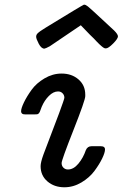

<svg xmlns="http://www.w3.org/2000/svg" viewBox="-20 -791 522 817"><path d="M69.8 -317.9Q69.8 -330.1 82 -355.5Q94.2 -380.9 114.5 -408.9Q134.8 -437 169.4 -457.5Q204.1 -478 242.2 -478Q285.2 -478 314 -453.1Q342.8 -428.2 342.8 -388.2V-381.8Q342.8 -364.7 292.5 -237.3Q242.2 -109.9 242.2 -97.2Q242.2 -85 250 -77.4Q257.8 -69.8 269 -69.8Q293 -69.8 313.5 -94.5Q334 -119.1 345.2 -151.9Q352.1 -168.9 370.1 -168.9H408.2Q427.2 -168.9 426.8 -154.8Q426.8 -141.6 414.8 -116.7Q402.8 -91.8 381.8 -63.5Q360.8 -35.2 326.4 -14.6Q292 5.9 253.9 5.9Q210.9 5.9 181.9 -19Q152.8 -43.9 152.8 -84Q152.8 -100.1 165 -133.8Q253.9 -364.7 253.9 -375Q253.9 -386.2 246.3 -394Q238.8 -401.9 227.1 -401.9Q207 -401.9 188 -382.8Q168.9 -363.8 157.2 -335.9Q155.3 -331.1 152.6 -323.5Q149.9 -315.9 148.9 -314Q147.9 -312 145 -308.6Q142.1 -305.2 137.9 -304.7Q133.8 -304.2 127 -304.2H87.9Q69.8 -303.7 69.8 -317.9ZM133.8 -634.8Q133.8 -639.6 136 -643.8Q138.2 -647.9 143.1 -651.9Q147.9 -655.8 151.4 -658.4Q154.8 -661.1 163.8 -666.5Q172.9 -671.9 176.8 -674.8Q330.6 -769 336.9 -771H338.9Q344.7 -771 354.2 -763.4Q363.8 -755.9 414.1 -709Q444.8 -680.2 465.8 -661.1Q481.9 -645 481.9 -636.2Q481.9 -626.5 461.4 -605.7Q440.9 -585 430.2 -585Q427.2 -585 424.6 -585.9Q421.9 -586.9 418.5 -589.4Q415 -591.8 412.1 -594.5Q409.2 -597.2 403.1 -602.5Q397 -607.9 392.6 -613Q388.2 -618.2 379.2 -627.2Q370.1 -636.2 362.8 -643.1L324.2 -683.1H323.2L191.9 -594.2Q173.8 -584.5 168.9 -584Q155.8 -584 144.8 -605Q133.8 -626 133.8 -634.8Z"/></svg>

Font: CMU Concrete
Style: BoldItalic
Weight: 700
Italic angle: -14.04°
Version: Version 0.7.0